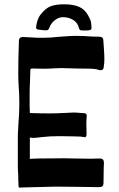

<svg xmlns="http://www.w3.org/2000/svg" viewBox="-20 -872 554 894"><path d="M66 -15Q65 -26 65 -52Q65 -60 64 -69.5Q63 -79 63 -95V-232Q63 -252 64.5 -271Q66 -290 66 -299Q70 -345 70 -387Q70 -439 67 -469Q65 -503 65 -531Q65 -594 68 -678Q68 -691 73 -695.5Q78 -700 87 -700L102 -699Q111 -699 131 -697.5Q151 -696 180 -696Q213 -696 258 -701Q312 -705 330 -705Q371 -705 405 -702L441 -701Q454 -701 458 -695Q462 -689 462 -673Q462 -664 464 -642Q466 -616 466 -597Q466 -577 463 -560Q462 -545 449 -545Q445 -545 438 -547Q431 -549 427 -550Q412 -553 340 -553L302 -554Q289 -555 264 -555Q246 -555 237 -554Q207 -552 184 -552L131 -553Q123 -553 122 -549.5Q121 -546 121 -533Q121 -515 120 -502Q118 -462 118 -437V-378Q118 -357 119 -346Q127 -345 146 -345Q163 -344 216 -344Q238 -344 280 -346Q312 -348 322 -348Q336 -348 350 -346.5Q364 -345 371 -345Q384 -345 384 -333Q384 -329 383 -321.5Q382 -314 382 -302L383 -249Q383 -240 381 -236.5Q379 -233 374 -233Q371 -233 365.5 -234.5Q360 -236 356 -236Q347 -236 322.5 -237Q298 -238 256 -238Q211 -238 178 -234Q145 -230 138 -230Q127 -230 125 -231Q120 -231 119 -232V-132Q126 -132 130 -133L158 -134L276 -135Q312 -135 333 -134L402 -133L444 -134Q456 -134 460 -128.5Q464 -123 464 -113L463 -93L462 -23Q462 -7 455 -3.5Q448 0 435 -0.5Q422 -1 414 -1Q371 -1 340 -2L238 -3Q226 -3 118 0L80 1L74 2Q68 2 67 -1.5Q66 -5 66 -15ZM348 -740Q342 -766 321 -779Q300 -792 273 -792Q253 -792 235.5 -778Q218 -764 212 -748Q208 -737 204 -733.5Q200 -730 188 -731Q163 -733 155.5 -735Q148 -737 148 -743Q148 -754 153.5 -773Q159 -792 169 -804Q193 -835 217.5 -843.5Q242 -852 279 -852Q320 -852 347.5 -840.5Q375 -829 391 -799Q401 -782 403.5 -769.5Q406 -757 406 -742Q406 -735 400.5 -732.5Q395 -730 377 -730Q358 -730 354 -731.5Q350 -733 348 -740Z"/></svg>

Font: Barriecito
Style: Regular
Weight: 400
Designer: Pablo Cosgaya & Sergio Jiménez
Foundry: Pablo Cosgaya & Sergio Jiménez
Version: Version 1.001